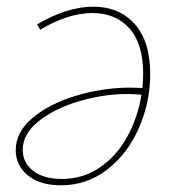

<svg xmlns="http://www.w3.org/2000/svg" viewBox="-20 -548 527 574"><path d="M429 -326Q429 -243 395.5 -166Q362 -89 301 -41.5Q240 6 162 6Q100 6 63.5 -23.5Q27 -53 27 -99Q27 -154 78.5 -196.5Q130 -239 209.5 -262.5Q289 -286 369 -286L406 -285Q408 -313 408 -327Q408 -417 367 -463Q326 -509 257 -509Q183 -509 100 -459L91 -475Q180 -528 259 -528Q336 -528 382.5 -476.5Q429 -425 429 -326ZM403 -265Q377 -267 361 -267Q290 -267 217 -245.5Q144 -224 96 -186Q48 -148 48 -100Q48 -61 79.5 -37Q111 -13 165 -13Q228 -13 278.5 -47.5Q329 -82 360.5 -139.5Q392 -197 403 -265Z"/></svg>

Font: Bitter Pro Thin
Style: Italic
Weight: 250
Italic angle: -9°
Designer: Sol Matas, and Bitter project Authors
Foundry: Sol Matas
Version: Version 1.010